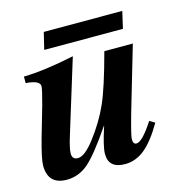

<svg xmlns="http://www.w3.org/2000/svg" viewBox="-92 -672 740 768"><g transform="rotate(-15 278.0 -288.5)"><path d="M471 -133 493 -120Q454 -53 416.5 -22Q379 9 334 9Q266 9 266 -51Q266 -82 292 -161H291Q221 -58 181.5 -24.5Q142 9 93 9Q15 9 15 -70Q15 -97 37 -176L74 -304Q91 -366 91 -379Q91 -403 33 -407V-434Q120 -436 243 -462L150 -160Q134 -109 134 -88Q134 -63 158 -63Q186 -63 228 -118Q275 -179 303.5 -243Q332 -307 370 -449H488L410 -183Q385 -95 385 -80Q385 -59 399 -59Q423 -59 471 -133ZM481 -586 465 -516H139L156 -586Z"/></g></svg>

Font: STIX
Style: Bold Italic
Weight: 700
Italic angle: -16.33°
Designer: MicroPress Inc., with final additions and corrections provided by Coen Hoffman, Elsevier (retired)
Version: Version 1.1.1